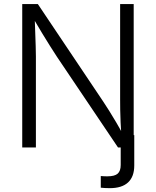

<svg xmlns="http://www.w3.org/2000/svg" viewBox="-20 -748 791 974"><path d="M491.2 204.1V145Q499.5 146 508.8 146.2Q518.1 146.5 524.4 146.5Q562 146.5 577.1 132.8Q592.3 119.1 592.3 88.9V-62.5H661.1V91.3Q661.1 148.4 629.6 177.5Q598.1 206.5 537.1 206.5Q524.4 206.5 511.7 205.8Q499 205.1 491.2 204.1ZM92.8 0V-727.5H171.9L503.9 -232.4Q517.6 -211.9 534.4 -185.1Q551.3 -158.2 569.8 -126.7Q588.4 -95.2 606.4 -61L595.7 -59.1Q593.3 -93.8 591.8 -127.4Q590.3 -161.1 589.8 -190.9Q589.4 -220.7 589.4 -243.2V-727.5H658.2V0H578.6L268.6 -460.4Q251.5 -486.8 233.2 -515.6Q214.8 -544.4 193.1 -580.6Q171.4 -616.7 143.1 -664.6L155.8 -667.5Q157.2 -622.6 158.7 -583.5Q160.2 -544.4 161.1 -513.4Q162.1 -482.4 162.1 -461.4V0Z"/></svg>

Font: Inter 17pt Light
Style: Regular
Weight: 300
Version: Version 4.001;git-66647c0bb